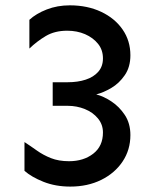

<svg xmlns="http://www.w3.org/2000/svg" viewBox="-20 -689 587 724"><path d="M245.1 14.6Q189.5 14.6 144 -3.4Q98.6 -21.5 72.3 -44.9V-153.3Q94.7 -138.7 118.7 -121.6Q142.6 -104.5 171.9 -92.8Q201.2 -81.1 240.2 -81.1Q294.9 -81.1 331.5 -109.4Q368.2 -137.7 368.2 -189.5Q368.2 -219.7 349.1 -242.7Q330.1 -265.6 299.8 -277.8Q269.5 -290 235.4 -290H178.7V-378.9H235.4Q273.4 -378.9 303.2 -388.7Q333 -398.4 350.6 -418.5Q368.2 -438.5 368.2 -468.8Q368.2 -501 349.6 -523.9Q331.1 -546.9 300.8 -560.1Q270.5 -573.2 233.4 -573.2Q186.5 -573.2 152.8 -553.2Q119.1 -533.2 90.8 -505.9V-614.3Q116.2 -637.7 156.2 -653.3Q196.3 -668.9 243.2 -668.9Q309.6 -668.9 361.3 -644.5Q413.1 -620.1 442.4 -577.6Q471.7 -535.2 471.7 -480.5Q471.7 -436.5 450.7 -405.8Q429.7 -375 399.9 -357.4Q370.1 -339.8 342.8 -333Q370.1 -326.2 399.9 -306.6Q429.7 -287.1 450.7 -255.4Q471.7 -223.6 471.7 -179.7Q471.7 -124 442.4 -80.1Q413.1 -36.1 361.8 -10.7Q310.5 14.6 245.1 14.6Z"/></svg>

Font: Sen Medium
Style: Regular
Weight: 500
Designer: Kosal Sen, Philatype
Foundry: Philatype
Version: Version 2.000;gftools[0.9.31]